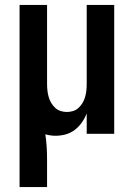

<svg xmlns="http://www.w3.org/2000/svg" viewBox="-20 -540 540 775"><path d="M59 215V-520H170V-200Q170 -187 171.5 -174Q173 -161 176.5 -148.5Q180 -136 186.5 -125Q193 -114 202.5 -105Q212 -96 224.5 -92Q237 -88 250 -88Q263 -88 275.5 -92Q288 -96 297.5 -105Q307 -114 313.5 -125Q320 -136 323.5 -148.5Q327 -161 328.5 -174Q330 -187 330 -200V-520H441V0H330V-82Q322 -62 310 -45Q298 -28 281.5 -15.5Q265 -3 245 2.5Q225 8 204 8Q194 8 183.5 6.5Q173 5 163 2Q167 28 168.5 54.5Q170 81 170 107V215Z"/></svg>

Font: Iosevka Web
Style: Bold
Weight: 700
Monospace: yes
Designer: Belleve Invis
Foundry: Belleve Invis
Version: Version 28.0.3; ttfautohint (v1.8.3)